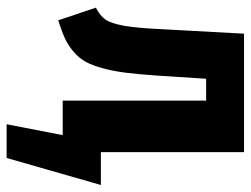

<svg xmlns="http://www.w3.org/2000/svg" viewBox="-106 -464 735 562"><g transform="rotate(90 261.0 -183.5)"><path d="M425.8 -111.8H522L442.9 164.1H344.2L376 0H274.9V-419.9H210L210.9 -418.9L202.1 -280.8Q198.2 -224.6 193.6 -186.8Q189 -148.9 180.4 -117.7Q171.9 -86.4 161.4 -67.4Q150.9 -48.3 132.6 -32.5Q114.3 -16.6 93.3 -6.8Q72.3 2.9 40 13.2L2.9 -97.2Q26.4 -108.9 37.6 -125Q48.8 -141.1 55.7 -178.5Q62.5 -215.8 65.9 -289.1L79.1 -530.8H425.8Z"/></g></svg>

Font: Fira Sans Compressed
Style: Bold
Weight: 700
Width: 1
Designer: Carrois Corporate & Edenspiekermann AG
Foundry: Carrois Corporate GbR & Edenspiekermann AG
Version: Version 4.203;PS 004.203;hotconv 1.0.88;makeotf.lib2.5.64775